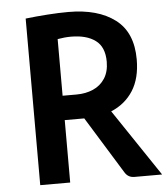

<svg xmlns="http://www.w3.org/2000/svg" viewBox="-52 -776 718 823"><g transform="rotate(-5 306.5 -364.5)"><path d="M612.3 0H493.7Q479.5 0 469.2 -5.9Q459 -11.7 451.7 -23.9L300.8 -268.6H216.8V0H87.9V-716.8Q133.8 -722.2 182.9 -725.6Q231.9 -729 272.5 -729Q399.4 -729 473.1 -673.3Q546.9 -617.7 546.9 -501Q546.9 -419.9 513.2 -366.9Q479.5 -314 418.5 -288.6ZM216.8 -373.5H276.9Q316.4 -373.5 348.4 -387.5Q380.4 -401.4 399.2 -430.4Q418 -459.5 418 -502.4Q418 -565.9 379.6 -594.2Q341.3 -622.6 274.4 -622.6Q247.6 -622.6 216.8 -617.2Z"/></g></svg>

Font: Lycee Sans SemiBold
Style: Regular
Weight: 600
Designer: Justin Alvin
Foundry: Alkove Design
Version: Version 1.030